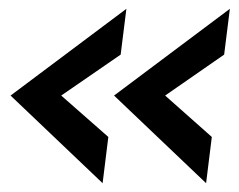

<svg xmlns="http://www.w3.org/2000/svg" viewBox="-20 -470 542 436"><path d="M448 -54 239 -253 502 -450 489 -346 355 -253 461 -159ZM213 -54 4 -253 267 -450 254 -346 119 -253 226 -159Z"/></svg>

Font: Hanken Grotesk Medium
Style: Italic
Weight: 500
Italic angle: -8°
Designer: Alfredo Marco Pradil
Foundry: Hanken Design Co.
Version: Version 3.013